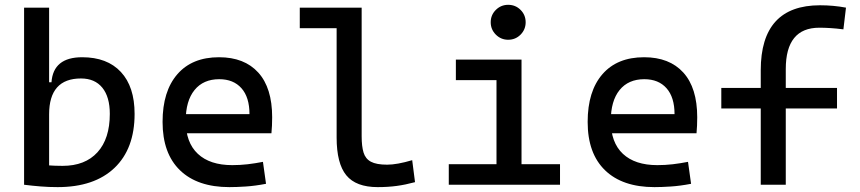

<svg xmlns="http://www.w3.org/2000/svg" viewBox="-20 -764 3556 794"><path d="M218.3 9.8Q183.1 9.8 148.9 7.1Q114.7 4.4 79.6 0L119.6 -94.7Q145.5 -82.5 176.8 -80.3Q208 -78.1 238.8 -78.1Q332 -78.1 383.1 -134.3Q434.1 -190.4 434.1 -293Q434.1 -363.3 403.1 -401.4Q372.1 -439.5 314.9 -439.5Q183.1 -439.5 183.1 -291L152.8 -423.8H192.9Q200.2 -527.3 319.8 -527.3Q423.3 -527.3 480 -466.3Q536.6 -405.3 536.6 -293Q536.6 -148.9 453.4 -69.6Q370.1 9.8 218.3 9.8ZM79.6 0V-732.4H183.1V-8.8Z M928.7 9.8Q796.4 9.8 724.4 -59.8Q652.3 -129.4 652.3 -259.8Q652.3 -386.7 713.4 -457Q774.4 -527.3 885.7 -527.3Q990.7 -527.3 1048.1 -463.9Q1105.5 -400.4 1105.5 -279.3Q1105.5 -243.7 1102.5 -212.9H739.3V-292H1011.7Q1011.7 -361.8 978.5 -399.2Q945.3 -436.5 886.7 -436.5Q820.8 -436.5 784.4 -391.6Q748 -346.7 748 -264.6Q748 -174.8 798.1 -127.9Q848.1 -81.1 940.4 -81.1Q972.7 -81.1 1003.9 -84.7Q1035.2 -88.4 1067.4 -94.7L1080.1 -3.9Q1034.2 4.9 996.1 7.3Q958 9.8 928.7 9.8Z M1542 9.8Q1452.1 9.8 1412.1 -39.1Q1372.1 -87.9 1372.1 -195.3V-732.4H1475.6V-200.2Q1475.6 -159.2 1483.4 -133.3Q1491.2 -107.4 1513.9 -95.2Q1536.6 -83 1581.1 -83Q1621.6 -83 1684.6 -101.6L1696.3 -10.7Q1656.7 0 1620.4 4.9Q1584 9.8 1542 9.8ZM1219.7 -647.5V-732.4H1380.9V-647.5Z M2033.2 0V-488.3H2136.7V0ZM1835.9 0V-85H2043V0ZM2127 0V-85H2295.9V0ZM1865.2 -432.6V-517.6H2136.7V-432.6ZM2081.5 -599.6Q2051.8 -599.6 2030.5 -620.8Q2009.3 -642.1 2009.3 -671.9Q2009.3 -702.1 2030.5 -723.1Q2051.8 -744.1 2081.5 -744.1Q2111.8 -744.1 2132.8 -723.1Q2153.8 -702.1 2153.8 -671.9Q2153.8 -642.1 2132.8 -620.8Q2111.8 -599.6 2081.5 -599.6Z M2686.5 9.8Q2554.2 9.8 2482.2 -59.8Q2410.2 -129.4 2410.2 -259.8Q2410.2 -386.7 2471.2 -457Q2532.2 -527.3 2643.6 -527.3Q2748.5 -527.3 2805.9 -463.9Q2863.3 -400.4 2863.3 -279.3Q2863.3 -243.7 2860.4 -212.9H2497.1V-292H2769.5Q2769.5 -361.8 2736.3 -399.2Q2703.1 -436.5 2644.5 -436.5Q2578.6 -436.5 2542.2 -391.6Q2505.9 -346.7 2505.9 -264.6Q2505.9 -174.8 2555.9 -127.9Q2606 -81.1 2698.2 -81.1Q2730.5 -81.1 2761.7 -84.7Q2793 -88.4 2825.2 -94.7L2837.9 -3.9Q2792 4.9 2753.9 7.3Q2715.8 9.8 2686.5 9.8Z M3126 0V-473.6Q3126 -742.2 3371.1 -742.2Q3426.8 -742.2 3478.5 -732.4L3467.8 -642.6Q3437 -646.5 3413.6 -647.9Q3390.1 -649.4 3368.2 -649.4Q3229.5 -649.4 3229.5 -478.5V0ZM2962.9 -315.4V-400.4H3441.4V-315.4Z"/></svg>

Font: Cascadia Mono
Style: Regular
Weight: 400
Monospace: yes
Designer: Aaron Bell
Foundry: Saja Typeworks
Version: Version 2102.003